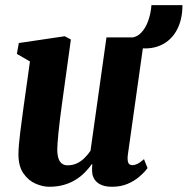

<svg xmlns="http://www.w3.org/2000/svg" viewBox="-20 -704 718 734"><path d="M168 10Q143.5 10 116.2 -1.8Q89 -13.5 69.8 -40.8Q50.5 -68 50.5 -114Q50.5 -130.5 52.5 -152.8Q54.5 -175 57.5 -199.5Q60.5 -224 63.8 -247.8Q67 -271.5 69.5 -290.5L94.5 -469L44.5 -498L52 -539.5L227.5 -565.5L251 -553L219 -322Q213.5 -284 209.8 -252.5Q206 -221 203.5 -196.8Q201 -172.5 200 -156.5Q199 -140.5 199 -133Q199 -112 203.5 -98.5Q208 -85 216.8 -78.5Q225.5 -72 238.5 -72Q257 -72 272.8 -79Q288.5 -86 301.8 -98.8Q315 -111.5 326 -127.5L387 -561H532L468.5 -110.5Q466.5 -93.5 470 -83Q473.5 -72.5 487 -72.5Q494 -72.5 504.5 -77.2Q515 -82 530.5 -95.5L544 -61.5Q532.5 -45.5 513 -28.8Q493.5 -12 467.5 -1Q441.5 10 408 10Q378.5 10 360.5 -0.5Q342.5 -11 336 -29Q334 -33.5 333.2 -39Q332.5 -44.5 332 -50.2Q331.5 -56 332 -62.2Q332.5 -68.5 333 -75.5L331 -76.5Q320 -61 305 -45.5Q290 -30 270.2 -17.5Q250.5 -5 225 2.5Q199.5 10 168 10ZM559 -684.5H677.5Q677.5 -625 652.8 -583.5Q628 -542 583 -526.5Q538 -511 477.5 -527L473 -559.5Q500 -559.5 518 -577.2Q536 -595 546.2 -623.5Q556.5 -652 559 -684.5Z"/></svg>

Font: Merriweather 24pt SemiCondensed Black
Style: Italic
Weight: 900
Width: 4
Italic angle: -7.8°
Designer: Eben Sorkin
Foundry: Eben Sorkin
Version: Version 2.101